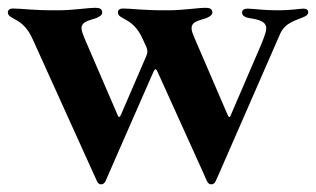

<svg xmlns="http://www.w3.org/2000/svg" viewBox="-23 -457 816 496"><path d="M237.9 19.2C242.5 19.2 246.8 17 249.6 11L266.3 -27.3L367.2 -257.5L373.9 -272.4C377.5 -279.8 380 -280.2 383.5 -272.4L392.8 -252.1L500 -15.3L511 9.6C513.8 16 517.8 19.2 522.4 19.2C527.7 19.2 531.6 17 534.1 11L542.3 -7.1L549.4 -23.4L551.1 -27.3L700.6 -369.3C713.8 -399.5 741.5 -403.8 763.8 -414.1C770.2 -416.9 773.4 -420.8 773.1 -425.4C773.4 -432.2 767.8 -434.7 760.3 -434.7C751.8 -434.7 732.6 -430.4 692.1 -430.4C657.7 -430.4 634.9 -434.3 616.5 -434.7C609 -434.7 602.3 -431.8 602.3 -424.7C602.3 -417.3 608.3 -414.1 613.6 -411.9C625.4 -408 664.8 -408.4 664.8 -384.2C664.8 -377.5 662.6 -369.3 653.4 -345.9L571.7 -156.2C569.2 -153.1 567.8 -154.5 565 -160.5L561.1 -169.4L480.5 -356.5C475.5 -368.3 471.9 -376.4 471.9 -383.9C471.9 -402 491.8 -403.8 510.7 -410.5C518.8 -414.1 524.9 -418 525.6 -424C525.6 -434.3 518.5 -436.8 508.5 -436.8C486.2 -436.8 451 -430.4 411.2 -430.4C343.8 -430 318.5 -435 294.7 -435C285.9 -435 281.6 -430.8 281.6 -425.4C281.6 -404.8 320 -414.4 345.9 -355.8L353.3 -339.5L355.5 -334.5C358.3 -326.7 358.7 -321.4 355.5 -313.6L289.1 -159.8C286.2 -153.8 284.1 -153.1 281.6 -158L196 -356.5C191.1 -368.3 187.9 -376.4 187.5 -383.9C187.9 -402 207.4 -403.8 226.2 -410.5C234.4 -414.1 240.4 -418 241.1 -424C241.1 -434.3 234 -436.8 224.1 -436.8C201.7 -436.8 166.5 -430.4 126.8 -430.4C59.7 -430 34.1 -435 10.3 -435C1.8 -435 -2.5 -430.8 -2.8 -425.4C-2.5 -404.8 35.5 -414.4 61.4 -355.8L227.3 10.7C229.8 16.3 233.3 19.2 237.9 19.2Z"/></svg>

Font: Margiela Serif Semibold
Style: Regular
Weight: 600
Designer: Andreas Faust, Stefan Endress
Version: Version 1.002;FEAKit 1.0